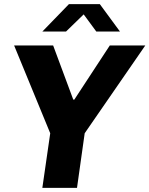

<svg xmlns="http://www.w3.org/2000/svg" viewBox="-20 -905 720 925"><path d="M184 0 222 -263 48 -686H236L333 -425H338L509 -686H680L388 -263L351 0ZM184 -753 312 -885H461L558 -753H444L369 -855H403L298 -753Z"/></svg>

Font: Chivo Medium
Style: Bold Italic
Weight: 700
Italic angle: -8.05°
Version: Version 2.002